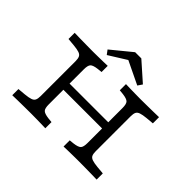

<svg xmlns="http://www.w3.org/2000/svg" viewBox="-162 -1000 1242 1242"><g transform="rotate(45 458.5 -379.5)"><path d="M206.5 -369.4V-445.2Q206.5 -468.5 200.4 -481.5Q194.4 -494.4 177 -500.4Q159.7 -506.5 125.8 -509.7L72.6 -514.5V-571Q96.8 -570.2 125.4 -569.8Q154 -569.4 182.7 -569Q211.3 -568.5 235.5 -568.5H243.5H247.6Q266.9 -568.5 289.1 -569Q311.3 -569.4 333.9 -569.8Q356.5 -570.2 375 -571V-514.5L343.5 -511.3Q304.8 -506.5 293.1 -494Q281.5 -481.5 281.5 -445.2V-369.4ZM635.5 -201.6V-445.2Q635.5 -481.5 623.8 -494Q612.1 -506.5 573.4 -511.3L541.9 -514.5V-571Q560.5 -570.2 583.1 -569.8Q605.6 -569.4 628.2 -569Q650.8 -568.5 669.4 -568.5H673.4H681.5Q705.6 -568.5 734.3 -569Q762.9 -569.4 791.5 -569.8Q820.2 -570.2 844.4 -571V-514.5L791.1 -509.7Q758.1 -506.5 740.3 -500.4Q722.6 -494.4 716.5 -481.5Q710.5 -468.5 710.5 -445.2V-201.6ZM235.5 -2.4Q211.3 -2.4 182.7 -2Q154 -1.6 125.4 -1.2Q96.8 -0.8 72.6 0V-56.5L125.8 -61.3Q159.7 -64.5 177 -70.6Q194.4 -76.6 200.4 -89.5Q206.5 -102.4 206.5 -125.8V-369.4H281.5V-125.8Q281.5 -89.5 293.1 -77Q304.8 -64.5 343.5 -59.7L375 -56.5V0Q356.5 -0.8 333.9 -1.2Q311.3 -1.6 289.1 -2Q266.9 -2.4 247.6 -2.4H243.5ZM254.8 -258.9V-315.3H662.1V-258.9ZM669.4 -2.4Q650.8 -2.4 628.2 -2Q605.6 -1.6 583.1 -1.2Q560.5 -0.8 541.9 0V-56.5L573.4 -59.7Q612.1 -64.5 623.8 -77Q635.5 -89.5 635.5 -125.8V-201.6H710.5V-125.8Q710.5 -102.4 716.5 -89.5Q722.6 -76.6 740.3 -70.6Q758.1 -64.5 791.1 -61.3L844.4 -56.5V0Q820.2 -0.8 791.5 -1.2Q762.9 -1.6 734.3 -2Q705.6 -2.4 681.5 -2.4H673.4ZM321 -616.1 299.2 -645.2 437.9 -758.9H494.4L621 -646.8L600 -616.1L405.6 -709.7L477.4 -713.7Z"/></g></svg>

Font: Playfair 5pt SemiExpanded Light
Style: Regular
Weight: 300
Width: 6
Designer: Claus Eggers Sørensen
Foundry: Claus Eggers Sørensen
Version: Version 2.203